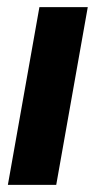

<svg xmlns="http://www.w3.org/2000/svg" viewBox="-20 -516 268 536"><path d="M2 0 90 -496H225L137 0Z"/></svg>

Font: DM Sans 36pt
Style: Bold Italic
Weight: 700
Italic angle: -10°
Designer: Colophon Foundry, Jonny Pinhorn
Foundry: Colophon Foundry
Version: Version 4.004;gftools[0.9.30]